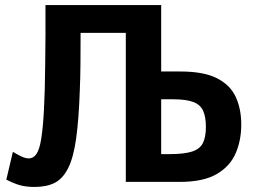

<svg xmlns="http://www.w3.org/2000/svg" viewBox="-20 -720 1014 760"><path d="M31 -119Q49 -108 65 -100.5Q81 -93 94 -93Q112 -93 124 -110Q136 -127 143 -169.5Q150 -212 154 -285.5Q158 -359 159 -473Q160 -521 160 -578Q160 -635 160 -700H618V-437H694Q786 -437 838.5 -410.5Q891 -384 913 -336.5Q935 -289 935 -227Q935 -164 912.5 -112.5Q890 -61 837 -30.5Q784 0 691 0H478V-590H299Q299 -525 298.5 -469Q298 -413 296 -365Q292 -248 281.5 -172.5Q271 -97 250 -55Q229 -13 197 3.5Q165 20 117 20Q83 20 58.5 13Q34 6 5 -9ZM652 -110Q709 -110 740 -120Q771 -130 783 -153.5Q795 -177 795 -218Q795 -257 784 -281.5Q773 -306 744.5 -316.5Q716 -327 665 -327H618V-110Z"/></svg>

Font: Moderustic SemiBold
Style: Regular
Weight: 600
Designer: Tural Alisoy
Foundry: TAFT Foundry
Version: Version 2.120